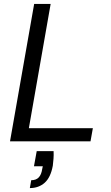

<svg xmlns="http://www.w3.org/2000/svg" viewBox="-20 -720 567 978"><path d="M31 0 154 -700H238L127 -67H453L441 0ZM132 238 139 198Q164 198 177.5 183.5Q191 169 195 141L198 127H153L167 50H253Q254 70 252.5 89Q251 108 249 124Q238 184 207.5 211Q177 238 132 238Z"/></svg>

Font: DM Sans 17pt
Style: Italic
Weight: 400
Italic angle: -10°
Version: Version 4.004;gftools[0.9.30]